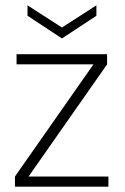

<svg xmlns="http://www.w3.org/2000/svg" viewBox="-20 -699 468 719"><path d="M36 0V-38L330 -458H42V-496H381V-458L87 -38H386V0ZM212 -555 83 -640V-679L212 -596L341 -679V-640Z"/></svg>

Font: DM Sans 24pt ExtraLight
Style: Regular
Weight: 250
Designer: Colophon Foundry, Jonny Pinhorn
Foundry: Colophon Foundry
Version: Version 4.004;gftools[0.9.30]